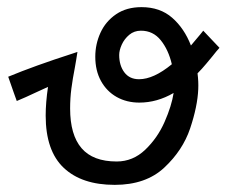

<svg xmlns="http://www.w3.org/2000/svg" viewBox="-20 -523 640 538"><path d="M108 -199Q108 -235.5 114.5 -279.5Q104 -275 85 -266Q49 -249 27 -240Q24.5 -247.5 22 -253.8Q19.5 -260 18 -265Q5.5 -300.5 3 -308Q76.5 -338.5 183.5 -373L197 -377.5Q196 -368.5 193.5 -355.2Q191 -342 190 -335Q183.5 -301.5 180 -274.8Q176.5 -248 176.5 -219Q176.5 -145 208.5 -107.8Q240.5 -70.5 307 -70.5Q352.5 -70.5 387 -103.5Q421.5 -136.5 441.2 -181.5Q461 -226.5 466.5 -262.5Q420 -235.5 370.5 -235.5Q335 -235.5 307 -251.2Q279 -267 263 -296Q247 -325 247 -364Q247 -399.5 261.5 -431.2Q276 -463 305.2 -483Q334.5 -503 376.5 -503Q428.5 -503 462.5 -473.2Q496.5 -443.5 515 -395.5Q524.5 -406.5 541.5 -427Q547.5 -435 549.5 -437L595 -389Q587.5 -381 575 -365Q570.5 -359.5 558 -344.5Q545.5 -329.5 533.5 -317.5Q536.5 -294 535.5 -273Q533.5 -225 512.8 -163.2Q492 -101.5 440.2 -53.2Q388.5 -5 301.5 -5Q209 -5 158.5 -52.8Q108 -100.5 108 -199ZM369.5 -301Q410.5 -301 461.5 -343Q452 -383.5 430.5 -410.2Q409 -437 375 -437Q356 -437 342.2 -425.5Q328.5 -414 321.2 -398Q314 -382 314 -369Q314 -339.5 328.5 -320.2Q343 -301 369.5 -301Z"/></svg>

Font: JuliaMono Italic
Style: Regular
Weight: 400
Italic angle: -9°
Monospace: yes
Designer: cormullion
Foundry: corm
Version: Version 0.049; ttfautohint (v1.8.4)